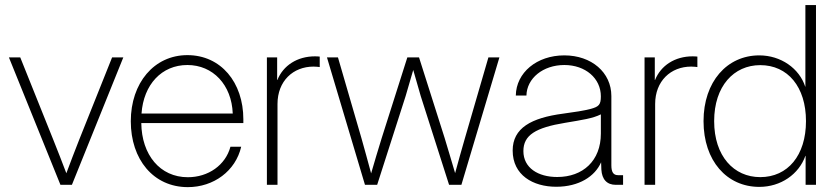

<svg xmlns="http://www.w3.org/2000/svg" viewBox="-20 -748 3386 777"><path d="M224.6 0H271L479 -515.6H433.6L300.3 -182.1C282.7 -137.2 265.1 -91.8 248.5 -46.9C231.4 -91.8 213.9 -137.2 195.8 -182.1L62 -515.6H16.1Z M740.2 9.3C844.7 9.3 933.6 -56.2 956.1 -154.3H912.6C892.6 -79.6 822.8 -30.8 740.2 -30.8C627.4 -30.8 553.2 -121.6 551.8 -250H964.8V-265.1C964.8 -414.6 874 -524.9 738.3 -524.9C603.5 -524.9 509.3 -412.1 509.3 -257.3C509.3 -103 600.6 9.3 740.2 9.3ZM552.7 -288.6C561 -405.8 634.3 -484.9 738.3 -484.9C841.8 -484.9 917.5 -404.8 921.9 -288.6Z M1060.1 0H1103V-327.1C1103 -419.9 1166 -478.5 1249 -478.5C1260.7 -478.5 1269 -477.1 1273.9 -476.6V-519C1267.6 -519.5 1263.2 -520 1254.4 -520C1183.1 -520 1126 -482.9 1102.5 -424.3H1101.6V-515.6H1060.1Z M1457 0H1506.3L1621.6 -359.4L1652.3 -464.8C1662.6 -429.7 1672.4 -394 1682.6 -359.4L1797.4 0H1847.2L2001 -515.6H1956.5L1861.8 -189.9C1847.7 -142.6 1835 -94.7 1821.8 -47.4C1807.6 -94.7 1793.9 -142.6 1779.3 -189.9L1675.8 -515.6H1628.4L1524.9 -189.9C1509.8 -142.6 1496.1 -93.8 1481.9 -46.4C1468.8 -93.8 1456.1 -142.6 1442.4 -189.9L1347.7 -515.6H1303.2Z M2231 7.8C2323.2 7.8 2387.7 -34.2 2412.6 -91.3L2413.6 -62C2416 -21.5 2436.5 0 2472.2 0H2501.5V-39.1H2481C2462.4 -39.1 2454.1 -51.3 2454.1 -79.1V-359.4C2454.1 -455.1 2373.5 -523.9 2263.7 -523.9C2152.3 -523.9 2068.8 -454.1 2067.4 -361.3H2110.4C2111.8 -431.2 2177.7 -484.9 2263.7 -484.9C2349.1 -484.9 2411.6 -431.2 2411.6 -357.9C2411.6 -324.2 2403.3 -316.4 2371.6 -307.6C2342.3 -299.8 2305.2 -294.4 2258.8 -288.1C2129.9 -271 2054.7 -230 2054.7 -138.7C2054.7 -39.1 2137.2 7.8 2231 7.8ZM2234.9 -31.7C2157.7 -31.7 2098.1 -68.4 2098.1 -136.7C2098.1 -201.2 2147.5 -231.4 2267.1 -251C2336.4 -262.7 2378.4 -268.6 2411.6 -285.2V-207.5C2411.6 -97.2 2338.9 -31.7 2234.9 -31.7Z M2588.4 0H2631.3V-327.1C2631.3 -419.9 2694.3 -478.5 2777.3 -478.5C2789.1 -478.5 2797.4 -477.1 2802.2 -476.6V-519C2795.9 -519.5 2791.5 -520 2782.7 -520C2711.4 -520 2654.3 -482.9 2630.9 -424.3H2629.9V-515.6H2588.4Z M3052.7 8.3C3140.1 8.3 3212.9 -43 3239.3 -117.2H3240.2V0H3282.2V-727.5H3239.3V-397H3238.8C3214.8 -471.2 3140.1 -523.9 3052.7 -523.9C2922.4 -523.9 2827.1 -417.5 2827.1 -257.8C2827.1 -97.2 2921.4 8.3 3052.7 8.3ZM3056.6 -31.2C2949.7 -31.2 2870.1 -116.2 2870.1 -257.8C2870.1 -399.4 2949.7 -484.4 3056.6 -484.4C3168 -484.4 3241.7 -396.5 3241.7 -257.8C3241.7 -119.1 3168 -31.2 3056.6 -31.2Z"/></svg>

Font: Raveo Display Display ExLight
Style: Regular
Weight: 200
Designer: Jakub Foglar, Rasmus Andersson (Inter)
Foundry: Jakubfoglar.com
Version: Version 1.100;Glyphs 3.2.3 (3260)